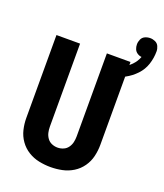

<svg xmlns="http://www.w3.org/2000/svg" viewBox="-163 -1015 968 1131"><g transform="rotate(20 321.5 -449.5)"><path d="M288 8Q325 8 361 0.5Q397 -7 428.5 -26.5Q460 -46 481.5 -76.5Q503 -107 511.5 -143Q520 -179 520 -215V-735H372V-215Q372 -196 368 -178Q364 -160 353 -144.5Q342 -129 324.5 -121.5Q307 -114 288 -114Q269 -114 251.5 -121.5Q234 -129 223 -144.5Q212 -160 208 -178Q204 -196 204 -215V-735H56V-215Q56 -179 64.5 -143Q73 -107 94.5 -76.5Q116 -46 147.5 -26.5Q179 -7 215.5 0.5Q252 8 288 8ZM446 -613Q486 -625 522.5 -644.5Q559 -664 588 -694.5Q617 -725 630 -764.5Q643 -804 643 -846Q643 -862 636 -877.5Q629 -893 613.5 -900Q598 -907 582 -907Q565 -907 549.5 -900Q534 -893 527 -877.5Q520 -862 520 -846Q520 -831 525.5 -817Q531 -803 544 -794.5Q557 -786 571 -785Q560 -755 537 -731.5Q514 -708 485 -694.5Q456 -681 425 -672Z"/></g></svg>

Font: Iosevka Sparkle Heavy
Style: Regular
Weight: 900
Designer: Belleve Invis
Foundry: Belleve Invis
Version: Version 4.5.0; ttfautohint (v1.8.3)